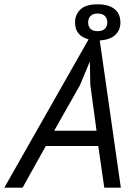

<svg xmlns="http://www.w3.org/2000/svg" viewBox="-53 -873 630 893"><path d="M296 -768Q296 -805 321 -829Q346 -853 401 -853Q451 -853 479 -831.5Q507 -810 507 -768Q507 -733 483 -710.5Q459 -688 411 -685L509 0H432L404 -194H160L52 0H-33L359 -690Q296 -707 296 -768ZM199 -265H396L367 -479L365 -585H364L319 -477ZM357 -768Q357 -751 367.5 -739.5Q378 -728 401 -728Q423 -728 434.5 -739Q446 -750 446 -768Q446 -787 435 -798.5Q424 -810 401 -810Q379 -810 368 -798.5Q357 -787 357 -768Z"/></svg>

Font: PT Sans
Style: Italic
Weight: 400
Italic angle: -12°
Designer: A.Korolkova, O.Umpeleva, V.Yefimov
Foundry: ParaType Ltd
Version: Version 2.003W OFL